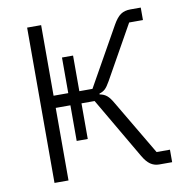

<svg xmlns="http://www.w3.org/2000/svg" viewBox="-79 -774 827 850"><g transform="rotate(-10 335.0 -349.0)"><path d="M98.1 0V-698.2H161.1V-380.9H227.1V-541H276.9V-380.9H335.9L483.9 -644Q501 -674.3 518.6 -686.3Q536.1 -698.2 562 -698.2H608.9V-642.1H546.9L412.1 -401.9Q398.9 -378.4 388.7 -368.9Q378.4 -359.4 362.8 -355V-351.1Q381.3 -348.1 394.8 -337.2Q408.2 -326.2 422.9 -299.8L566.9 -56.2H627V0H568.8Q546.9 0 529.5 -12Q512.2 -23.9 496.1 -51.8L335.9 -326.2H276.9V-166H227.1V-326.2H161.1V0Z"/></g></svg>

Font: Anuphan Light
Style: Regular
Weight: 300
Designer: Mike Abbink, Paul van der Laan, Pieter van Rosmalen, Mint Tantisuwanna
Foundry: Bold Monday; Cadson Demak
Version: Version 3.002;hotconv 1.0.109;makeotfexe 2.5.65596